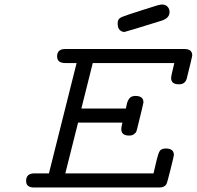

<svg xmlns="http://www.w3.org/2000/svg" viewBox="-20 -827 868 847"><path d="M95.2 -28.8Q95.2 -61 128.9 -62H195.8L317.9 -548.8H269Q231.9 -548.8 231.9 -578.1Q231.9 -611.3 269 -610.8H793.9Q828.1 -610.8 828.1 -582Q828.1 -578.1 804.2 -481.9Q797.4 -455.1 770 -455.1H769Q734.9 -455.1 734.9 -482.9Q734.9 -492.7 749 -548.8H389.2L338.9 -348.1H535.2Q536.1 -349.1 538.6 -364Q541 -378.9 549.6 -391.4Q558.1 -403.8 577.1 -403.8Q613.3 -403.8 612.8 -375Q612.8 -371.1 585 -258.8Q583 -250 581.1 -245.6Q579.1 -241.2 571 -235.1Q563 -229 550.8 -229H548.8Q514.6 -229 515.1 -258.8Q515.1 -265.6 520 -286.1H324.2V-285.2L268.1 -62H657.2Q674.3 -139.2 681.6 -155.5Q689 -171.9 710 -171.9H711.9Q747.1 -171.9 747.1 -143.1Q747.1 -139.2 732.4 -80.1Q717.8 -21 713.9 -14.2Q705.1 0 684.1 0H128.9Q95.2 0 95.2 -28.8ZM499 -725.1Q499 -743.2 514.4 -750.5Q529.8 -757.8 606.9 -782.2Q647.9 -795.4 673.8 -803.2Q688 -807.1 694.8 -807.1Q710 -807.1 719 -797.6Q728 -788.1 728 -773.9Q728 -747.1 692.9 -735.8Q532.7 -686 528.8 -686Q517.6 -686 508.3 -694.6Q499 -703.1 499 -725.1Z"/></svg>

Font: CMU Typewriter Text Variable Width
Style: Italic
Weight: 500
Italic angle: -14.04°
Version: Version 0.7.0